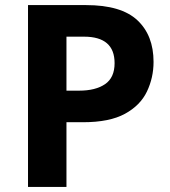

<svg xmlns="http://www.w3.org/2000/svg" viewBox="-20 -734 668 754"><path d="M318 -714Q456 -714 519.5 -654.5Q583 -595 583 -491Q583 -429 557 -374.5Q531 -320 470.5 -287Q410 -254 306 -254H241V0H90V-714ZM310 -590H241V-378H291Q355 -378 392.5 -403.5Q430 -429 430 -486Q430 -590 310 -590Z"/></svg>

Font: Noto Sans Balinese
Style: Bold
Weight: 700
Designer: Aditya Bayu, David Williams
Foundry: David Williams
Version: Version 2.005; ttfautohint (v1.8.4.7-5d5b)